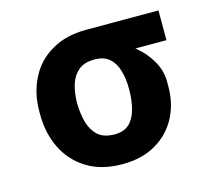

<svg xmlns="http://www.w3.org/2000/svg" viewBox="-83 -630 836 742"><g transform="rotate(-15 335.5 -259.0)"><path d="M62.5 -258.8Q62.5 -261.7 62.5 -269.5Q62.5 -343.8 92.8 -402.3Q122.1 -460.9 179.7 -494.1Q237.3 -528.3 319.3 -528.3Q331.1 -522.5 341.8 -505.9Q352.5 -489.3 369.1 -472.7Q386.7 -456.1 417 -446.3Q456.1 -433.6 490.2 -404.3Q525.4 -375 547.9 -335Q570.3 -294.9 569.3 -249Q569.3 -245.1 569.3 -238.3Q570.3 -168.9 541 -112.3Q511.7 -55.7 456.1 -23.4Q400.4 9.8 321.3 9.8Q238.3 9.8 180.7 -25.4Q123 -60.5 92.8 -121.1Q62.5 -182.6 62.5 -258.8ZM211.9 -269.5Q211.9 -266.6 211.9 -258.8Q212.9 -217.8 222.7 -183.6Q233.4 -149.4 256.8 -128.9Q280.3 -109.4 321.3 -109.4Q358.4 -109.4 379.9 -128.9Q401.4 -149.4 410.2 -183.6Q419.9 -217.8 419.9 -258.8Q419.9 -262.7 419.9 -269.5Q419.9 -307.6 410.2 -338.9Q401.4 -371.1 378.9 -390.6Q357.4 -409.2 319.3 -409.2Q280.3 -409.2 256.8 -390.6Q233.4 -371.1 222.7 -338.9Q212.9 -307.6 211.9 -269.5ZM608.4 -528.3Q608.4 -499 608.4 -409.2Q536.1 -409.2 319.3 -409.2Q319.3 -439.5 319.3 -528.3Q391.6 -528.3 608.4 -528.3Z"/></g></svg>

Font: DeepSea
Style: Bold
Weight: 700
Designer: Stem
Version: Version 3.019;git-0a5106e0b